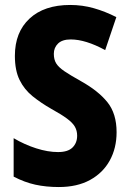

<svg xmlns="http://www.w3.org/2000/svg" viewBox="-20 -744 521 774"><path d="M450 -211Q450 -147 422.5 -97Q395 -47 343 -18.5Q291 10 217 10Q166 10 122.5 0.5Q79 -9 35 -32V-187Q79 -161 126 -146Q173 -131 214 -131Q254 -131 272.5 -149.5Q291 -168 291 -197Q291 -217 282 -233Q273 -249 250 -266Q227 -283 187 -305Q145 -329 111.5 -356Q78 -383 59 -421.5Q40 -460 40 -519Q40 -614 99 -669Q158 -724 263 -724Q312 -724 358 -711Q404 -698 449 -675L404 -542Q325 -585 265 -585Q231 -585 214 -568.5Q197 -552 197 -527Q197 -504 206.5 -488.5Q216 -473 239.5 -457Q263 -441 306 -417Q376 -378 413 -332Q450 -286 450 -211Z"/></svg>

Font: Noto Sans Armenian Condensed ExtraBold
Style: Regular
Weight: 800
Width: 3
Designer: Monotype Design Team
Foundry: Monotype Imaging Inc.
Version: Version 2.008; ttfautohint (v1.8.4.7-5d5b)